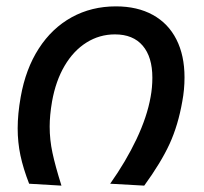

<svg xmlns="http://www.w3.org/2000/svg" viewBox="-20 -580 640 603"><path d="M35.5 -177Q35.5 -222 45 -275.5Q60.5 -363.5 101.8 -427.5Q143 -491.5 205.2 -525.8Q267.5 -560 344 -560Q411.5 -560 460 -533.2Q508.5 -506.5 534 -456.2Q559.5 -406 559.5 -337Q559.5 -298.5 552.5 -261.5Q539.5 -187 512.8 -128.5Q486 -70 433 3L326 -3Q375.5 -73 408.8 -143.2Q442 -213.5 453 -275.5Q458.5 -305 458.5 -336Q458.5 -401 428.2 -436.5Q398 -472 341 -472Q292.5 -472 251.8 -446.5Q211 -421 183 -373.5Q155 -326 143.5 -261.5Q136 -218 136 -182.5Q136 -141 144.8 -100Q153.5 -59 173 3L71.5 -3Q53 -50.5 44.2 -91.8Q35.5 -133 35.5 -177Z"/></svg>

Font: JuliaMono MediumItalic
Style: Regular
Weight: 500
Italic angle: -9°
Monospace: yes
Designer: cormullion
Foundry: corm
Version: Version 0.049; ttfautohint (v1.8.4)